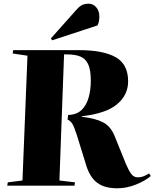

<svg xmlns="http://www.w3.org/2000/svg" viewBox="-20 -1000 835 1034"><path d="M347 -381Q392 -382 418.5 -407Q445 -432 457 -473.5Q469 -515 469 -566Q469 -622 455.5 -652.5Q442 -683 414 -695Q386 -707 341 -707H325L300 -28L384 -18L381 0H19L22 -18L101 -28L128 -700L48 -712L51 -730H405Q536 -730 603 -692Q670 -654 670 -562Q670 -489 611 -439Q552 -389 421 -374V-371Q493 -363 534.5 -341.5Q576 -320 597 -268L659 -115Q674 -80 687.5 -62.5Q701 -45 722 -45Q738 -45 751.5 -50Q765 -55 783 -66L792 -52Q763 -27 713 -6.5Q663 14 611 14Q544 14 505 -14.5Q466 -43 446 -104L394 -272Q380 -316 370 -332.5Q360 -349 344 -356ZM393 -949Q409 -967 423.5 -973.5Q438 -980 459 -980Q481 -980 498 -961Q515 -942 515 -911Q515 -901 513 -887.5Q511 -874 505 -863L261 -783L254 -793Z"/></svg>

Font: Literata 72pt ExtraBold
Style: Italic
Weight: 800
Italic angle: -2°
Designer: Latin by Veronika Burian and Jose Scaglione. Greek by Irene Vlachou. Cyrillic by Vera Evstafieva
Foundry: TypeTogether
Version: Version 3.002